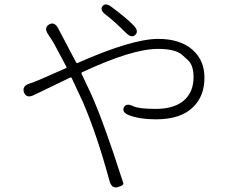

<svg xmlns="http://www.w3.org/2000/svg" viewBox="-20 -806 1040 864"><path d="M510 36Q483 44 473 9Q416 -201 353 -347Q346 -363 338 -379L303 -454Q301 -459 296 -457L132 -378Q99 -362 88 -390Q78 -419 113 -430L128 -435Q144 -441 160 -448L276 -499Q281 -501 279 -505L224 -608Q216 -623 206 -637L197 -651Q176 -681 201 -696Q225 -710 242 -678L322 -526Q325 -521 330 -523Q574 -631 692 -631Q789 -631 844.5 -583.5Q900 -536 900 -457Q900 -374 850 -325Q794 -269 682 -269Q610 -269 562 -287Q528 -300 537 -322Q547 -344 580 -328Q605 -316 681 -316Q771 -316 815 -361Q851 -398 851 -459Q851 -512 826 -535Q813 -547 800 -559Q769 -586 691 -586Q574 -586 350 -481Q345 -479 347 -474L390 -383Q446 -258 526 -9Q532 8 535 18Q538 28 510 36ZM589 -649Q572 -633 547 -658Q495 -710 457 -739Q428 -760 441 -778Q454 -796 483 -774Q549 -725 581 -692Q606 -666 589 -649Z"/></svg>

Font: Resource Han Rounded KR Light
Style: Regular
Weight: 300
Designer: Cyano Hao (round all glyphs); Ryoko NISHIZUKA 西塚涼子 (kana, bopomofo & ideographs); Paul D. Hunt (Latin, Greek & Cyrillic)
Foundry: Cyano Hao
Version: 0.990